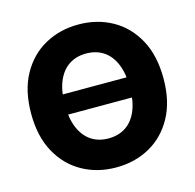

<svg xmlns="http://www.w3.org/2000/svg" viewBox="-108 -849 985 971"><g transform="rotate(-15 384.5 -364.0)"><path d="M621.6 -416.5V-311H162.6V-416.5ZM384.3 10.3Q286.6 10.3 208 -33.4Q129.4 -77.1 83.5 -160.6Q37.6 -244.1 37.6 -363.3Q37.6 -483.4 83.5 -566.9Q129.4 -650.4 208 -694.1Q286.6 -737.8 384.3 -737.8Q482.4 -737.8 560.8 -694.1Q639.2 -650.4 684.8 -566.9Q730.5 -483.4 730.5 -363.3Q730.5 -243.7 684.8 -160.4Q639.2 -77.1 560.8 -33.4Q482.4 10.3 384.3 10.3ZM384.3 -141.6Q437 -141.6 475.3 -167.2Q513.7 -192.9 534.2 -242.4Q554.7 -292 554.7 -363.3Q554.7 -435.1 534.2 -484.9Q513.7 -534.7 475.3 -560.3Q437 -585.9 384.3 -585.9Q331.5 -585.9 293.5 -560.3Q255.4 -534.7 234.6 -484.9Q213.9 -435.1 213.9 -363.3Q213.9 -292 234.6 -242.4Q255.4 -192.9 293.5 -167.2Q331.5 -141.6 384.3 -141.6Z"/></g></svg>

Font: Inter 17pt ExtraBold
Style: Regular
Weight: 800
Version: Version 4.001;git-66647c0bb